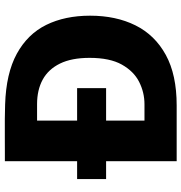

<svg xmlns="http://www.w3.org/2000/svg" viewBox="2 -766 763 808"><g transform="rotate(-90 384.0 -361.5)"><path d="M417.5 -419V-297H35V-419ZM110 -723Q117 -723 145.5 -723Q174 -723 212.5 -723.2Q251 -723.5 288 -723.2Q325 -723 348 -722Q479.5 -718 562.2 -672.8Q645 -627.5 683.8 -548.8Q722.5 -470 722.5 -364.5Q722.5 -255.5 681.8 -173.5Q641 -91.5 557.5 -45.8Q474 0 345 0H110ZM281 -587.5V-135.5H350Q399.5 -135.5 444 -158Q488.5 -180.5 516.8 -231Q545 -281.5 545 -366.5Q545 -442 521 -491Q497 -540 453.5 -563.8Q410 -587.5 350.5 -587.5Z"/></g></svg>

Font: Public Sans ExtraBold
Style: Regular
Weight: 800
Designer: The Public Sans Project Authors: Dan O. Williams and USWDS (Libre Franklin designed by Pablo Impallari and Rodrigo Fuenz
Version: Version 1.007